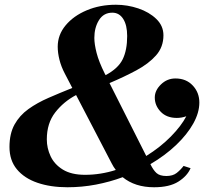

<svg xmlns="http://www.w3.org/2000/svg" viewBox="-20 -780 871 810"><path d="M784 -70.5Q770 -37.5 732.5 -13.8Q695 10 630 10Q549.5 10 497.5 -32.5Q443.5 -12.5 384.5 -1.2Q325.5 10 264.5 10Q193 10 137.8 -9Q82.5 -28 51.2 -65.8Q20 -103.5 20 -160Q20 -216 41.2 -254.5Q62.5 -293 99.8 -319.8Q137 -346.5 184.8 -367.2Q232.5 -388 285 -409L253.5 -469.5Q238 -499 230.8 -528Q223.5 -557 223.5 -583Q223.5 -633 256.8 -673Q290 -713 345.8 -736.5Q401.5 -760 469 -760Q517.5 -760 563.5 -744.5Q609.5 -729 639.5 -700Q669.5 -671 669.5 -631Q669.5 -581.5 638.2 -546.2Q607 -511 555.2 -483.2Q503.5 -455.5 442 -429.5L597 -122Q656.5 -159 700.8 -204Q745 -249 766 -289.5Q746.5 -282.5 726 -282.5Q683 -282.5 658 -308.5Q633 -334.5 633 -368.5Q633 -398.5 659 -423.8Q685 -449 720 -449Q765.5 -449 793.2 -419.2Q821 -389.5 821 -347.5Q821 -304.5 795.2 -258.5Q769.5 -212.5 723 -168.2Q676.5 -124 614.5 -87.5Q626.5 -62.5 640.2 -50Q654 -37.5 682 -37.5Q709 -37.5 725.2 -50.2Q741.5 -63 754.5 -80ZM422 -469.5 425.5 -463Q478.5 -491 497.5 -529.8Q516.5 -568.5 516.5 -628Q516.5 -674 499.8 -700.2Q483 -726.5 454 -726.5Q417 -726.5 397.5 -695Q378 -663.5 378 -620Q378 -594 387.5 -556.8Q397 -519.5 422 -469.5ZM177.5 -192Q177.5 -155 193.5 -120.8Q209.5 -86.5 245.2 -64.5Q281 -42.5 339 -42.5Q372.5 -42.5 405 -47.8Q437.5 -53 468.5 -63Q458.5 -76 451 -91L301 -379Q248 -351 212.8 -305.5Q177.5 -260 177.5 -192Z"/></svg>

Font: Bodoni* 06pt
Style: Bold Italic
Weight: 700
Italic angle: -13°
Version: Version 2.3